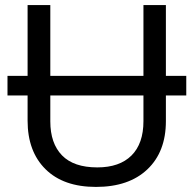

<svg xmlns="http://www.w3.org/2000/svg" viewBox="-20 -734 771 764"><path d="M640.1 -713.9V-432.1H721.2V-354H640.1V-252Q640.1 -129.9 566.4 -60.1Q492.7 9.8 361.8 9.8Q232.4 9.8 161.1 -60.8Q89.8 -131.3 89.8 -253.9V-354H9.8V-432.1H89.8V-713.9H180.2V-432.1H550.8V-713.9ZM367.2 -67.9Q455.6 -67.9 503.2 -115.2Q550.8 -162.6 550.8 -252V-354H180.2V-251Q180.2 -163.6 226.8 -115.7Q273.4 -67.9 367.2 -67.9Z"/></svg>

Font: Noto Sans Southeast Asian
Style: Regular
Weight: 400
Designer: Monotype Design Team
Foundry: Monotype Imaging Inc.
Version: Version 1.06 uh; ttfautohint (v1.4.1)